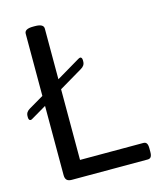

<svg xmlns="http://www.w3.org/2000/svg" viewBox="-109 -778 702 853"><g transform="rotate(-15 242.0 -351.0)"><path d="M133 -702H125C97 -702 85 -694 85 -680V-394L17 -354C5 -347 -2 -338 -2 -324V-318C-2 -309 2 -304 7 -304C9 -304 13 -305 17 -308L85 -348V-30C85 -9 94 0 115 0H464C478 0 484 -9 484 -30V-46C484 -67 478 -76 464 -76H173V-401L281 -465C293 -472 300 -481 300 -495V-501C300 -510 296 -515 291 -515C288 -515 285 -513 281 -511L173 -447V-680C173 -694 161 -702 133 -702Z"/></g></svg>

Font: Asap
Style: Regular
Weight: 400
Designer: Pablo Cosgaya
Foundry: Pablo Cosgaya
Version: Version 1.007;PS 001.007;hotconv 1.0.70;makeotf.lib2.5.58329